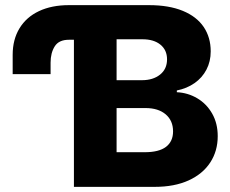

<svg xmlns="http://www.w3.org/2000/svg" viewBox="-20 -727 896 747"><path d="M176.8 -483.4V-438.5H29.3V-513.7Q29.3 -573.2 55.9 -616.9Q82.5 -660.6 131.8 -683.8Q181.2 -707 248 -707H559.6Q637.2 -707 691.2 -684.8Q745.1 -662.6 772.5 -622.1Q799.8 -581.5 799.8 -527.3Q799.8 -487.8 783.2 -456.1Q766.6 -424.3 736.8 -403.6Q707 -382.8 668 -375V-368.2Q710.9 -366.2 747.3 -344.7Q783.7 -323.2 805.4 -285.2Q827.1 -247.1 827.1 -197.3Q827.1 -139.6 798.1 -95Q769 -50.3 713.9 -25.1Q658.7 0 582 0H267.6V-572.3H248Q209 -572.3 192.9 -546.6Q176.8 -521 176.8 -483.4ZM653.3 -215.8Q653.3 -257.8 624.5 -282.2Q595.7 -306.6 545.9 -306.6H433.6V-134.8H543Q598.6 -134.8 626 -155.8Q653.3 -176.8 653.3 -215.8ZM629.9 -496.1Q629.9 -532.2 604.2 -553.2Q578.6 -574.2 534.2 -574.2H433.6V-415H532.2Q575.7 -415 602.8 -436.8Q629.9 -458.5 629.9 -496.1Z"/></svg>

Font: Pretendard GOV ExtraBold
Style: Regular
Weight: 800
Designer: Base glyphs from Inter by Rasmus Andersson; Hangeul glyphs from Noto Sans CJK(Source Han Sans) by Jang Soo-young and Kan
Foundry: Kil Hyung-jin
Version: Version 1.309